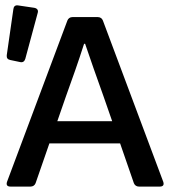

<svg xmlns="http://www.w3.org/2000/svg" viewBox="-20 -688 623 708"><path d="M106.4 -659.2 46.9 -668C36.1 -669.9 30.3 -664.1 29.3 -654.3L4.9 -484.4C3.9 -474.6 7.8 -468.8 17.6 -466.8L54.7 -459C64.5 -457 70.3 -461.9 73.2 -470.7L119.1 -640.6C122.1 -650.4 117.2 -657.2 106.4 -659.2ZM492.2 0H569.3C581.1 0 585.9 -5.9 582 -17.6L359.4 -612.3C356.4 -620.1 349.6 -625 340.8 -625H247.1C238.3 -625 231.4 -620.1 228.5 -612.3L5.9 -17.6C2 -5.9 6.8 0 18.6 0H92.8C101.6 0 108.4 -4.9 111.3 -12.7L162.1 -159.2H422.9L473.6 -12.7C476.6 -4.9 483.4 0 492.2 0ZM191.4 -241.2 223.6 -334C246.1 -396.5 268.6 -459 290 -526.4H293.9C316.4 -460 332 -416 361.3 -334L393.6 -241.2Z"/></svg>

Font: Ed Sans Neue Medium
Style: Regular
Weight: 500
Designer: Stephen Hutchings
Version: Version 1.004;PS 001.004;hotconv 1.0.88;makeotf.lib2.5.64775